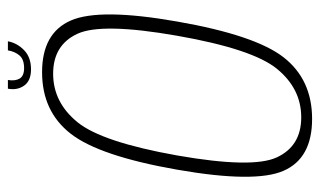

<svg xmlns="http://www.w3.org/2000/svg" viewBox="-182 -624 810 486"><g transform="rotate(-90 223.0 -381.0)"><path d="M165 4Q65.5 4 33.8 -68Q2 -140 36.5 -337.5Q71 -534.5 127.5 -607Q184 -679.5 283.2 -679.5Q382.5 -679.5 414.2 -606.5Q446 -533.5 411.5 -337.5Q377 -140 320.8 -68Q264.5 4 165 4ZM169 -23.5Q241.5 -23.5 291.8 -85Q342 -146.5 375.5 -337.5Q409 -528.5 380.5 -590Q352 -651.5 279.5 -651.5Q207 -651.5 156.8 -590Q106.5 -528.5 72.5 -337.5Q39 -146.5 67.8 -85Q96.5 -23.5 169 -23.5ZM290.5 -707.5Q261.5 -707.5 249.2 -725Q237 -742.5 241.5 -766H263.5Q260.5 -747.5 267.2 -736.2Q274 -725 293.5 -725Q315.5 -725 325.5 -736.5Q335.5 -748 338.5 -766H361.5Q357 -742.5 339 -725Q321 -707.5 290.5 -707.5Z"/></g></svg>

Font: Anybody ExtraLight
Style: Italic
Weight: 200
Italic angle: -10°
Designer: Tyler Finck
Foundry: Etcetera Type Company
Version: Version 1.010; ttfautohint (v1.8.3) -l 8 -r 50 -G 200 -x 14 